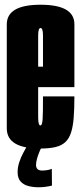

<svg xmlns="http://www.w3.org/2000/svg" viewBox="-20 -626 346 815"><path d="M151.4 4.5Q8.8 4.5 8.8 -81.2Q8.8 -167 8.8 -298.8Q8.8 -439.1 8.8 -522.5Q8.8 -605.9 152.2 -605.9Q295.8 -605.9 295.8 -523.1Q295.8 -440.4 295.8 -302.5Q295.8 -278 295.8 -256.2H130.5V-343.1H171L162.5 -331.2Q162.5 -442.4 162.5 -474.8Q162.5 -507.1 152.2 -507.1Q142 -507.1 142 -474.8Q142 -442.4 142 -302.8Q142 -165.2 142 -129.4Q142 -93.5 151.4 -93.5ZM151.4 -93.5Q155.4 -93.5 157.6 -99.7Q159.9 -105.9 160.9 -120.1Q161.9 -134.2 162.2 -158.1Q162.5 -182 162.5 -216.9H295.8Q295.8 -164.4 292.8 -126.6Q289.9 -88.9 281.6 -63.4Q273.4 -38 257.6 -23.1Q241.8 -8.1 215.7 -1.8Q189.6 4.5 151.4 4.5L144.2 -40.2ZM143 168.9Q121.2 168.9 101 163.8Q80.8 158.8 67.8 144.8Q54.8 130.9 54.8 104.8Q54.8 83.4 61.7 62.6Q68.6 41.8 77.5 25.2Q86.4 8.6 91.2 0H156Q151.1 8.8 145.7 22.3Q140.2 35.9 136.6 49.8Q133 63.6 133 74Q133 86 139.4 91.9Q145.8 97.9 158.6 97.9Q167.6 97.9 176.7 96.6Q185.8 95.4 192.3 93.4Q198.9 91.5 199.9 90.5L200.6 161.8Q199.2 162.4 191 164.1Q182.8 165.9 170.2 167.4Q157.8 168.9 143 168.9Z"/></svg>

Font: Anybody UltraCondensed Thin
Style: Regular
Weight: 100
Width: 1
Designer: Tyler Finck
Foundry: Etcetera Type Company
Version: Version 1.110